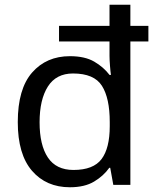

<svg xmlns="http://www.w3.org/2000/svg" viewBox="-20 -780 657 810"><path d="M275 10Q175 10 115 -59.5Q55 -129 55 -265Q55 -405 115.5 -474Q176 -543 275 -543Q338 -543 377.5 -520Q417 -497 442 -464H448Q446 -477 444 -502.5Q442 -528 442 -544V-605H229V-671H442V-760H530V-671H606V-605H530V0H458L445 -72H441Q417 -38 377 -14Q337 10 275 10ZM290 -63Q374 -63 408.5 -109Q443 -155 443 -248V-265Q443 -366 410 -418Q377 -470 288 -470Q217 -470 182 -415Q147 -360 147 -264Q147 -168 182 -115.5Q217 -63 290 -63Z"/></svg>

Font: Noto Sans Tai Viet
Style: Regular
Weight: 400
Designer: Monotype Design Team
Foundry: Monotype Imaging Inc.
Version: Version 2.003; ttfautohint (v1.8.4.7-5d5b)